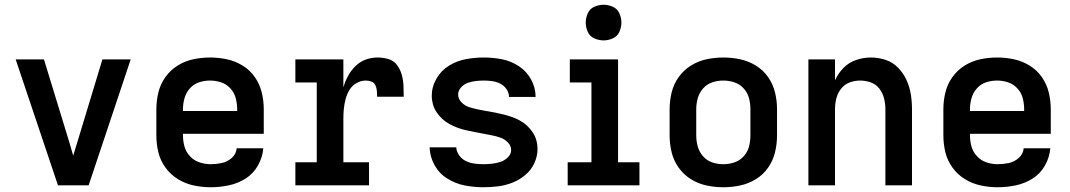

<svg xmlns="http://www.w3.org/2000/svg" viewBox="-20 -780 4504 808"><path d="M224 0H353L530 -530H411L304 -177Q300 -164 296 -151Q292 -138 288 -125Q284 -138 280.5 -151Q277 -164 273 -177L165 -530H46Z M867 8Q905 8 943 0Q981 -8 1013.5 -28.5Q1046 -49 1065.5 -83.5Q1085 -118 1088 -156H976Q974 -132 955.5 -115.5Q937 -99 913.5 -94Q890 -89 867 -89Q843 -89 820 -96.5Q797 -104 780 -122Q763 -140 756.5 -163Q750 -186 750 -210V-217H1090V-320Q1090 -356 1081.5 -391Q1073 -426 1052.5 -455.5Q1032 -485 1001 -504Q970 -523 935 -530.5Q900 -538 864 -538Q828 -538 793 -530.5Q758 -523 727.5 -504Q697 -485 676 -455.5Q655 -426 646.5 -391Q638 -356 638 -320V-210Q638 -174 646.5 -139Q655 -104 676.5 -74.5Q698 -45 729 -26Q760 -7 795.5 0.5Q831 8 867 8ZM978 -313H750V-320Q750 -344 756.5 -367Q763 -390 779 -408Q795 -426 817.5 -433.5Q840 -441 864 -441Q888 -441 910.5 -433.5Q933 -426 949.5 -408Q966 -390 972 -367Q978 -344 978 -320Z M1223 0H1533V-97H1425V-281Q1425 -302 1427 -322.5Q1429 -343 1434.5 -363.5Q1440 -384 1451 -402Q1462 -420 1480.5 -430.5Q1499 -441 1520 -441Q1532 -441 1543.5 -436.5Q1555 -432 1560 -421Q1565 -410 1566 -397.5Q1567 -385 1567 -373H1679Q1679 -396 1678 -419Q1677 -442 1671 -464.5Q1665 -487 1651 -506Q1637 -525 1614.5 -531.5Q1592 -538 1569 -538Q1543 -538 1518.5 -529Q1494 -520 1475.5 -501.5Q1457 -483 1444.5 -460Q1432 -437 1425 -412V-530H1223V-433H1313V-97H1223Z M2014 8Q2046 8 2077 4Q2108 0 2137 -11.5Q2166 -23 2190.5 -43.5Q2215 -64 2228.5 -93Q2242 -122 2242 -153Q2242 -172 2237 -190Q2232 -208 2221.5 -223.5Q2211 -239 2197.5 -251.5Q2184 -264 2167.5 -273Q2151 -282 2133.5 -288Q2116 -294 2098 -298.5Q2080 -303 2062 -306.5Q2044 -310 2025.5 -313Q2007 -316 1989 -320Q1971 -324 1953.5 -329.5Q1936 -335 1922 -349.5Q1908 -364 1908 -382Q1908 -399 1920.5 -412.5Q1933 -426 1949 -431.5Q1965 -437 1982 -439Q1999 -441 2016 -441Q2034 -441 2051.5 -438.5Q2069 -436 2085 -428Q2101 -420 2111.5 -405Q2122 -390 2122 -372H2234Q2234 -411 2215 -445.5Q2196 -480 2163.5 -501.5Q2131 -523 2093 -530.5Q2055 -538 2016 -538Q1978 -538 1940.5 -531Q1903 -524 1870 -504Q1837 -484 1817 -449.5Q1797 -415 1797 -377Q1797 -359 1802 -341Q1807 -323 1817.5 -307.5Q1828 -292 1841.5 -279.5Q1855 -267 1871.5 -258Q1888 -249 1905.5 -242.5Q1923 -236 1941 -232Q1959 -228 1977 -224.5Q1995 -221 2013.5 -217.5Q2032 -214 2050 -210.5Q2068 -207 2085.5 -201Q2103 -195 2117 -181Q2131 -167 2131 -149Q2131 -131 2117 -117.5Q2103 -104 2085.5 -98.5Q2068 -93 2050 -91Q2032 -89 2014 -89Q1996 -89 1977 -91.5Q1958 -94 1941 -102Q1924 -110 1912.5 -126Q1901 -142 1900 -160H1788Q1789 -121 1808.5 -85.5Q1828 -50 1862.5 -28.5Q1897 -7 1936 0.5Q1975 8 2014 8Z M2369 0H2671V-97H2581V-530H2378V-433H2469V-97H2369ZM2520 -610Q2540 -610 2559 -618.5Q2578 -627 2586.5 -646Q2595 -665 2595 -685Q2595 -705 2586.5 -724Q2578 -743 2559 -751.5Q2540 -760 2520 -760Q2500 -760 2481 -751.5Q2462 -743 2453.5 -724Q2445 -705 2445 -685Q2445 -665 2453.5 -646Q2462 -627 2481 -618.5Q2500 -610 2520 -610Z M3024 8Q3060 8 3095 0.5Q3130 -7 3161 -26Q3192 -45 3212.5 -74.5Q3233 -104 3241.5 -139Q3250 -174 3250 -210V-320Q3250 -356 3241.5 -391Q3233 -426 3212.5 -455.5Q3192 -485 3161 -504Q3130 -523 3095 -530.5Q3060 -538 3024 -538Q2988 -538 2953 -530.5Q2918 -523 2887.5 -504Q2857 -485 2836 -455.5Q2815 -426 2806.5 -391Q2798 -356 2798 -320V-210Q2798 -174 2806.5 -139Q2815 -104 2836 -74.5Q2857 -45 2887.5 -26Q2918 -7 2953 0.5Q2988 8 3024 8ZM3024 -89Q3000 -89 2977.5 -96.5Q2955 -104 2939 -122Q2923 -140 2916.5 -163Q2910 -186 2910 -210V-320Q2910 -344 2916.5 -367Q2923 -390 2939 -408Q2955 -426 2977.5 -433.5Q3000 -441 3024 -441Q3048 -441 3070.5 -433.5Q3093 -426 3109.5 -408Q3126 -390 3132 -367Q3138 -344 3138 -320V-210Q3138 -186 3132 -163Q3126 -140 3109.5 -122Q3093 -104 3070.5 -96.5Q3048 -89 3024 -89Z M3382 0H3494V-320Q3494 -343 3499.5 -365.5Q3505 -388 3519.5 -406.5Q3534 -425 3555.5 -433Q3577 -441 3600 -441Q3623 -441 3645 -433Q3667 -425 3681 -406.5Q3695 -388 3700.5 -365.5Q3706 -343 3706 -320V0H3818V-320Q3818 -352 3813 -383Q3808 -414 3795 -443Q3782 -472 3759.5 -495Q3737 -518 3707 -528Q3677 -538 3645 -538Q3613 -538 3582.5 -527.5Q3552 -517 3529.5 -494Q3507 -471 3494 -442V-530H3382Z M4179 8Q4217 8 4255 0Q4293 -8 4325.5 -28.5Q4358 -49 4377.5 -83.5Q4397 -118 4400 -156H4288Q4286 -132 4267.5 -115.5Q4249 -99 4225.5 -94Q4202 -89 4179 -89Q4155 -89 4132 -96.5Q4109 -104 4092 -122Q4075 -140 4068.5 -163Q4062 -186 4062 -210V-217H4402V-320Q4402 -356 4393.5 -391Q4385 -426 4364.5 -455.5Q4344 -485 4313 -504Q4282 -523 4247 -530.5Q4212 -538 4176 -538Q4140 -538 4105 -530.5Q4070 -523 4039.5 -504Q4009 -485 3988 -455.5Q3967 -426 3958.5 -391Q3950 -356 3950 -320V-210Q3950 -174 3958.5 -139Q3967 -104 3988.5 -74.5Q4010 -45 4041 -26Q4072 -7 4107.5 0.5Q4143 8 4179 8ZM4290 -313H4062V-320Q4062 -344 4068.5 -367Q4075 -390 4091 -408Q4107 -426 4129.5 -433.5Q4152 -441 4176 -441Q4200 -441 4222.5 -433.5Q4245 -426 4261.5 -408Q4278 -390 4284 -367Q4290 -344 4290 -320Z"/></svg>

Font: Iosevka Sparkle Semibold
Style: Regular
Weight: 600
Designer: Belleve Invis
Foundry: Belleve Invis
Version: Version 4.5.0; ttfautohint (v1.8.3)